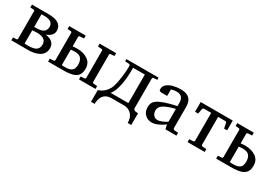

<svg xmlns="http://www.w3.org/2000/svg" viewBox="27 -1289 3189 2240"><g transform="rotate(30 1622.0 -169.0)"><path d="M467.8 -145Q467.8 -100.6 447.3 -72Q426.8 -43.5 394.8 -27.8Q362.8 -12.2 326.9 -6.1Q291 0 259.8 0H30.8V-39.1L78.1 -42Q89.8 -43.5 89.8 -53.2V-429.2Q89.8 -432.1 87.4 -435.8Q85 -439.5 78.1 -439.9L30.8 -442.9V-481.9H250Q346.2 -481.9 390.6 -450.7Q435.1 -419.4 435.1 -363.8Q435.1 -333.5 421.4 -312.7Q407.7 -292 386.7 -279.1Q365.7 -266.1 344.2 -258.8Q376 -255.4 404.1 -242.9Q432.1 -230.5 450 -206.5Q467.8 -182.6 467.8 -145ZM338.9 -358.9Q338.9 -397.5 310.3 -418.7Q281.7 -439.9 221.2 -439.9Q210.4 -439.9 200.2 -439.5Q189.9 -439 183.1 -438V-269Q188.5 -269 194.1 -269Q199.7 -269 204.1 -269Q281.2 -269 310.1 -292.5Q338.9 -315.9 338.9 -358.9ZM371.1 -138.2Q371.1 -227.1 247.1 -227.1Q230.5 -227.1 211.7 -225.6Q192.9 -224.1 183.1 -223.1V-44.9Q190.4 -44.9 203.1 -43.9Q215.8 -43 225.1 -43Q308.1 -43 339.6 -66.9Q371.1 -90.8 371.1 -138.2Z M525.9 0V-39.1L575.2 -42Q584 -43 587.9 -47.6Q591.8 -52.2 591.8 -57.1V-424.8Q591.8 -429.7 587.6 -434.6Q583.5 -439.5 575.2 -439.9L532.7 -442.9V-481.9H754.9V-442.9L702.1 -439.9Q692.9 -439.5 689 -434.6Q685.1 -429.7 685.1 -424.8V-296.9Q685.1 -296.9 705.3 -298.8Q725.6 -300.8 743.2 -300.8Q832 -300.8 889.4 -261.2Q946.8 -221.7 946.8 -145Q946.8 -94.7 926.3 -62.5Q905.8 -30.3 858.4 -15.1Q811 0 730 0Q679.2 0 627.9 0Q576.7 0 525.9 0ZM725.1 -42Q781.7 -42 807.6 -56.6Q833.5 -71.3 840.8 -95Q848.1 -118.7 848.1 -145Q848.1 -194.3 824.7 -225.6Q801.3 -256.8 735.8 -256.8Q723.1 -256.8 704.1 -254.9Q685.1 -252.9 685.1 -252.9V-43.9Q685.1 -43.9 697.5 -43Q710 -42 725.1 -42ZM941.9 0V-39.1L989.7 -42Q999 -43 1002.9 -47.6Q1006.8 -52.2 1006.8 -57.1V-424.8Q1006.8 -429.7 1002.9 -434.6Q999 -439.5 989.7 -439.9L941.9 -442.9V-481.9H1164.1V-442.9L1115.7 -439.9Q1107.9 -439.5 1104 -434.6Q1100.1 -429.7 1100.1 -424.8V-57.1Q1100.1 -52.2 1104 -47.6Q1107.9 -43 1115.7 -42L1164.1 -39.1V0Z M1193.8 155.8V-2Q1207.5 -5.4 1229.2 -15.9Q1251 -26.4 1275.1 -48.1Q1299.3 -69.8 1319.8 -106.9Q1329.6 -124 1339.1 -158.9Q1348.6 -193.8 1356.2 -239.5Q1363.8 -285.2 1368.2 -335.4Q1372.6 -385.7 1372.6 -434.1Q1369.1 -437 1366.9 -443.1Q1364.7 -449.2 1355.5 -449.2L1302.7 -452.1V-481.9H1735.8V-452.1L1689 -449.2Q1679.7 -449.2 1675.8 -443.8Q1671.9 -438.5 1671.9 -434.1V-29.8Q1671.9 -21 1681.9 -13.4Q1691.9 -5.9 1700.2 -4.9L1735.8 -2V155.8H1688Q1688 80.1 1647.7 40Q1607.4 0 1547.9 0H1381.8Q1314.5 0 1278.8 40Q1243.2 80.1 1243.2 155.8ZM1339.8 -48.8H1579.1V-433.1H1421.4Q1421.4 -290.5 1403.3 -205.3Q1385.3 -120.1 1363.8 -84Q1354.5 -66.9 1347.2 -57.9Q1339.8 -48.8 1339.8 -48.8Z M2254.4 0H2106.4L2093.3 -59.1Q2074.2 -43.9 2045.9 -27.3Q2017.6 -10.7 1986.3 0.7Q1955.1 12.2 1926.3 12.2Q1872.1 12.2 1834.2 -23.9Q1796.4 -60.1 1796.4 -123Q1796.4 -150.9 1806.4 -174.8Q1816.4 -198.7 1846.4 -220.5Q1876.5 -242.2 1935.8 -262.9Q1995.1 -283.7 2093.3 -305.2Q2093.3 -308.6 2093.3 -322Q2093.3 -335.4 2093.3 -348.1Q2093.3 -446.8 2000 -446.8Q1974.1 -446.8 1955.3 -441.9Q1936.5 -437 1929.2 -434.1V-347.2H1856.4Q1842.8 -347.2 1831.1 -352.3Q1819.3 -357.4 1819.3 -376Q1819.3 -417 1850.6 -443.1Q1881.8 -469.2 1929.9 -481.7Q1978 -494.1 2027.3 -494.1Q2089.4 -494.1 2123.5 -474.9Q2157.7 -455.6 2171.4 -421.6Q2185.1 -387.7 2185.1 -344.2V-64Q2185.1 -54.7 2191.2 -48.6Q2197.3 -42.5 2206.1 -42L2254.4 -39.1ZM2093.3 -94.2V-267.1Q2025.9 -250.5 1986.1 -233.6Q1946.3 -216.8 1926.8 -200Q1907.2 -183.1 1901.1 -165.8Q1895 -148.4 1895 -129.9Q1895 -99.1 1914.8 -73Q1934.6 -46.9 1970.2 -46.9Q1999.5 -46.9 2035.2 -63Q2070.8 -79.1 2093.3 -94.2Z M2735.8 -481V-349.6H2694.8L2680.7 -420.9Q2680.2 -426.3 2674.3 -429.7Q2668.5 -433.1 2664.1 -433.1H2375.5Q2371.1 -433.1 2365.5 -429.7Q2359.9 -426.3 2358.9 -420.9L2344.7 -349.6H2303.7V-481ZM2566.4 -454.1V-57.1Q2566.4 -52.2 2570.3 -47.6Q2574.2 -43 2583.5 -42L2635.3 -39.1V0H2404.3V-39.1L2456.1 -42Q2465.3 -43 2469.2 -47.6Q2473.1 -52.2 2473.1 -57.1V-454.1Z M2790 0V-39.1L2839.4 -42Q2847.7 -43 2851.3 -47.6Q2855 -52.2 2855 -57.1V-424.8Q2855 -429.7 2851.3 -434.6Q2847.7 -439.5 2839.4 -439.9L2795.9 -442.9V-481.9H3019V-442.9L2965.3 -439.9Q2957 -439.5 2952.6 -434.6Q2948.2 -429.7 2948.2 -424.8V-296.9Q2948.2 -296.9 2969 -298.8Q2989.7 -300.8 3006.3 -300.8Q3095.2 -300.8 3152.6 -261.2Q3210 -221.7 3210 -145Q3210 -94.7 3189.5 -62.5Q3168.9 -30.3 3121.6 -15.1Q3074.2 0 2993.2 0Q2942.4 0 2891.6 0Q2840.8 0 2790 0ZM2989.3 -42Q3045.4 -42 3071.3 -56.6Q3097.2 -71.3 3104.7 -95Q3112.3 -118.7 3112.3 -145Q3112.3 -194.3 3088.4 -225.6Q3064.5 -256.8 2999 -256.8Q2986.8 -256.8 2967.5 -254.9Q2948.2 -252.9 2948.2 -252.9V-43.9Q2948.2 -43.9 2961.2 -43Q2974.1 -42 2989.3 -42Z"/></g></svg>

Font: Charis
Style: Regular
Weight: 400
Designer: Walt Agee, Miriam Martin, Annie Olsen, Victor Gaultney, Lorna Priest, Alan Ward, Bob Hallissy, Martin Hosken, Sharon Cor
Foundry: SIL Global
Version: Version 7.000